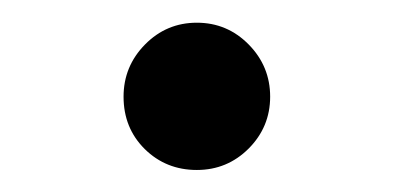

<svg xmlns="http://www.w3.org/2000/svg" viewBox="-20 -151 349 170"><path d="M89.4 -65.4Q89.4 -92.3 108.4 -111.6Q127.4 -130.9 154.3 -130.9Q181.2 -130.9 200.2 -111.6Q219.2 -92.3 219.2 -65.4Q219.2 -38.6 200.2 -19.5Q181.2 -0.5 154.3 -0.5Q127 -0.5 108.2 -19Q89.4 -37.6 89.4 -65.4Z"/></svg>

Font: Shabnam FD-WOL
Style: FD-WOL
Weight: 400
Foundry: DejaVu fonts team - Redesigned by Saber Rastikerdar - Based on Vazir font
Version: Version 5.0.1